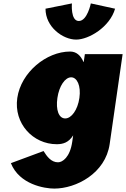

<svg xmlns="http://www.w3.org/2000/svg" viewBox="-20 -830 739 1125"><path d="M512.2 -810C512.2 -810 491.5 -707 441.9 -707C392.4 -707 401.4 -810 401.4 -810L246.7 -779C246.2 -672 348.1 -598 426.2 -598C500.8 -598 623.9 -672 654.3 -779ZM43.8 126C93.2 251 241.4 275 297.8 275C426.2 275 597.8 186 622.6 14L698.5 -513H477.3L470.6 -467H469.1C452.5 -506 426.7 -528 390.8 -528C251.7 -528 102.9 -406 81.3 -256C59.7 -106 173.5 15 312.6 15C349.5 15 382.6 5 408.7 -37L403.2 1C390.1 92 345.8 121 320 121C279.4 121 254.5 86 235.2 55ZM316.3 -256C326.5 -327 361.7 -377 397 -377C431.8 -377 455.5 -327 445.2 -256C435.1 -186 398.7 -136 362.3 -136C324.3 -136 306.2 -186 316.3 -256Z"/></svg>

Font: Blink
Style: WideObl
Weight: 400
Designer: Mew Too
Foundry: Cannot Into Space Fonts
Version: Version 001.000